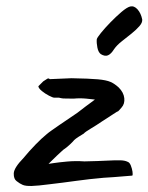

<svg xmlns="http://www.w3.org/2000/svg" viewBox="-20 -613 480 621"><path d="M140 -17Q102 -12 82.5 -11.5Q63 -11 53.5 -15Q44 -19 34 -27Q24 -34 24.5 -52Q25 -70 56 -102Q75 -125 95 -145.5Q115 -166 131 -179Q138 -185 146 -190.5Q154 -196 172.5 -209Q191 -222 230 -248Q249 -263 258 -269.5Q267 -276 273 -280.5Q279 -285 287 -291Q280 -292 259 -294Q238 -296 218 -294Q190 -294 184.5 -294.5Q179 -295 171 -297H156Q151 -297 138.5 -303.5Q126 -310 115.5 -318.5Q105 -327 104 -334Q104 -334 110 -340Q116 -346 120 -350Q128 -355 132.5 -358Q137 -361 141 -357Q141 -357 164 -358Q187 -359 211 -360Q269 -359 296.5 -356.5Q324 -354 337.5 -348Q351 -342 364 -330Q380 -314 382 -295.5Q384 -277 373 -265Q369 -261 365.5 -256.5Q362 -252 359 -252Q359 -252 345 -243Q331 -234 311 -221Q292 -208 273.5 -197Q255 -186 251 -181Q244 -177 234 -170.5Q224 -164 220 -160Q217 -156 206.5 -146Q196 -136 184 -128Q175 -120 164 -109.5Q153 -99 145 -91Q137 -83 137 -83Q137 -83 153.5 -85.5Q170 -88 197 -90.5Q224 -93 253 -91Q300 -92 327.5 -93.5Q355 -95 369.5 -94.5Q384 -94 392 -90Q399 -88 403 -78Q407 -68 408.5 -58Q410 -48 408 -45Q404 -45 377 -42.5Q350 -40 315 -38Q269 -34 226 -28Q183 -22 140 -17ZM306 -438Q298 -444 295 -459Q292 -474 293 -486Q294 -491 306.5 -506.5Q319 -522 337 -540.5Q355 -559 372.5 -574Q390 -589 401 -592Q414 -595 425 -582.5Q436 -570 440 -550Q441 -540 431 -528.5Q421 -517 405.5 -504.5Q390 -492 374 -479.5Q358 -467 349 -454Q339 -438 329 -434Q319 -430 306 -438Z"/></svg>

Font: Caveat SemiBold
Style: Regular
Weight: 600
Designer: Pablo Impallari
Foundry: Pablo Impallari
Version: Version 2.000